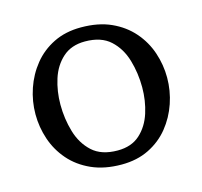

<svg xmlns="http://www.w3.org/2000/svg" viewBox="-84 -622 761 722"><g transform="rotate(-15 296.5 -261.0)"><path d="M289 -530Q357 -530 406.5 -507.5Q456 -485 489 -447Q522 -409 538 -361.5Q554 -314 554 -264Q554 -213 537.5 -164.5Q521 -116 489.5 -77Q458 -38 411.5 -15Q365 8 305 8Q238 8 188 -14.5Q138 -37 105 -75Q72 -113 56 -160.5Q40 -208 40 -258Q40 -309 56.5 -357.5Q73 -406 104.5 -445Q136 -484 182.5 -507Q229 -530 289 -530ZM304 -47Q358 -47 391 -77Q424 -107 439 -154Q454 -201 454 -253Q454 -308 439 -359Q424 -410 388.5 -442.5Q353 -475 290 -475Q237 -475 203.5 -445Q170 -415 155 -368Q140 -321 140 -269Q140 -214 155 -163Q170 -112 205.5 -79.5Q241 -47 304 -47Z"/></g></svg>

Font: Brawler
Style: Regular
Weight: 400
Designer: Oleg Frolov, Haley Fiege
Foundry: Oleg Frolov, Haley Fiege
Version: Version 1.101; ttfautohint (v1.8.3)